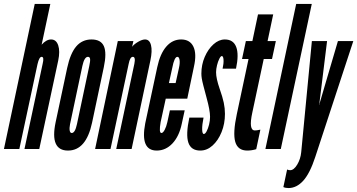

<svg xmlns="http://www.w3.org/2000/svg" viewBox="-44 -755 1810 973"><path d="M-24 0H54L146 -429.5Q154.5 -467 167 -467Q181 -467 172 -431L80 0H155L251 -448Q261 -495.5 251 -525.2Q241 -555 215 -555Q190.5 -555 167 -528.5L211 -735H132Z M300.5 8Q392.5 8 422.5 -133L482 -414Q497.5 -486.5 482.5 -520.8Q467.5 -555 420 -555Q372.5 -555 342.5 -520Q312.5 -485 296.5 -411L238 -136Q207.5 8 300.5 8ZM319.5 -81Q311.5 -81 309.2 -93.5Q307 -106 311 -126L373.5 -421Q383.5 -467 401.5 -467Q411 -467 412.5 -456.5Q414 -446 408.5 -421L346 -126Q336.5 -81 319.5 -81Z M438 0H516L608 -431Q615 -467 629 -467Q644 -467 637 -432L545 0H623L718 -448Q728.5 -497.5 721.2 -526.2Q714 -555 691 -555Q676.5 -555 656.2 -543.2Q636 -531.5 625.5 -518L632 -547H553Z M750 8Q796 8 830 -28.2Q864 -64.5 877 -127L892 -196H817L804 -136Q799 -113 790.5 -97Q782 -81 774 -81Q760.5 -81 770 -136L796 -255H905L939 -418Q953.5 -482.5 936 -518.8Q918.5 -555 874 -555Q830 -555 798.8 -519Q767.5 -483 753 -415L692 -130Q665.5 8 750 8ZM812 -334 829 -411Q839.5 -467 855 -467Q863.5 -467 866 -451.2Q868.5 -435.5 863 -411L846 -334Z M971 8Q1005 8 1033.2 -17.5Q1061.5 -43 1078.8 -85.5Q1096 -128 1096 -178Q1096 -206 1090 -234.5Q1084 -263 1069 -305.5Q1051 -358 1051 -388.5Q1051 -405 1055.8 -424.2Q1060.5 -443.5 1067.5 -457.2Q1074.5 -471 1080 -471Q1087.5 -471 1088.8 -452.2Q1090 -433.5 1084 -407H1152Q1167.5 -479 1153 -517Q1138.5 -555 1095.5 -555Q1065 -555 1037.8 -530.5Q1010.5 -506 993.5 -466.5Q976.5 -427 976.5 -382Q976.5 -370.5 978.5 -357.8Q980.5 -345 986.2 -322.5Q992 -300 1003 -259Q1020.5 -195.5 1020.5 -163Q1020.5 -143.5 1015.5 -123.5Q1010.5 -103.5 1003.2 -89.8Q996 -76 989 -76Q981 -76 980.5 -99.2Q980 -122.5 987.5 -159H915.5Q897 -73 910.5 -32.5Q924 8 971 8Z M1209 8Q1231.5 8 1254.5 1L1275.5 -98Q1263.5 -95.5 1258.5 -94.8Q1253.5 -94 1247.5 -94Q1215 -94 1234.5 -184L1292.5 -456H1334.5L1354 -547H1312L1340.5 -682H1263.5L1235 -547H1202L1182.5 -456H1215.5L1156 -176Q1135.5 -80.5 1148.2 -36.2Q1161 8 1209 8Z M1301 0H1379L1536 -735H1457Z M1418 198Q1459 198 1492.8 160.8Q1526.5 123.5 1553.5 41L1746.5 -547H1668.5L1575.5 -230.5L1574 -224H1573L1574.5 -230.5L1613.5 -547H1536.5L1482.5 16Q1479 51.5 1462 79.5Q1445 107.5 1426.5 107.5Q1418 107.5 1411 104L1392 193Q1402.5 198 1418 198Z"/></svg>

Font: League Gothic Condensed Italic
Style: Regular
Weight: 400
Width: 3
Designer: The League of Moveable Type
Version: Version 1.600; ttfautohint (v1.8.3)